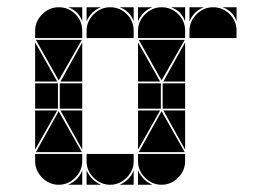

<svg xmlns="http://www.w3.org/2000/svg" viewBox="-20 -512 750 530"><path d="M284 -492Q311 -492 330 -473Q349 -454 349 -427V-407H219V-427Q219 -453 238.5 -472.5Q258 -492 284 -492ZM142 -492Q169 -492 188 -473Q207 -454 207 -427V-407H77V-427Q77 -453 96.5 -472.5Q116 -492 142 -492ZM426 -492Q453 -492 472 -473Q491 -454 491 -427V-407H361V-427Q361 -453 380.5 -472.5Q400 -492 426 -492ZM426 -2Q400 -2 380.5 -21.5Q361 -41 361 -67V-87H491V-67Q491 -41 471.5 -21.5Q452 -2 426 -2ZM142 -2Q116 -2 96.5 -21.5Q77 -41 77 -67V-87H207V-67Q207 -41 187.5 -21.5Q168 -2 142 -2ZM284 -2Q258 -2 238.5 -21.5Q219 -41 219 -67V-87H349V-67Q349 -41 329.5 -21.5Q310 -2 284 -2ZM363 -92 426 -205 490 -92ZM79 -92 142 -205 206 -92ZM206 -402 142 -290 79 -402ZM490 -402 426 -290 363 -402ZM424 -212H361V-282H424ZM140 -212H77V-282H140ZM491 -212H429V-282H491ZM207 -212H145V-282H207ZM77 -287V-395L138 -287ZM361 -287V-395L422 -287ZM361 -207H422L361 -99ZM77 -207H138L77 -99ZM207 -287H147L207 -395ZM491 -207V-99L431 -207ZM207 -207V-99L147 -207ZM491 -287H431L491 -395ZM219 -42Q231 -14 259 -2H219ZM361 -42Q373 -14 401 -2H361ZM361 -492H401Q387 -487 377 -477Q367 -467 361 -453ZM310 -2Q324 -8 334 -18Q344 -28 349 -42V-2ZM168 -2Q182 -8 192 -18Q202 -28 207 -42V-2ZM219 -492H259Q245 -487 235 -477Q225 -467 219 -453ZM349 -492V-453Q339 -482 310 -492ZM207 -492V-453Q197 -482 168 -492ZM568 -492Q595 -492 614 -473Q633 -454 633 -427V-407H503V-427Q503 -453 522.5 -472.5Q542 -492 568 -492ZM503 -492H543Q529 -487 519 -477Q509 -467 503 -453ZM633 -492V-453Q623 -482 594 -492ZM491 -492V-453Q481 -482 452 -492Z"/></svg>

Font: CAT DyFa
Style: Regular
Weight: 400
Designer: Peter Wiegel
Foundry: Peter Wiegel
Version: Version 1.001; ttfautohint (v1.3)